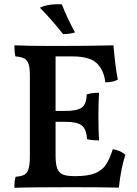

<svg xmlns="http://www.w3.org/2000/svg" viewBox="-20 -896 654 919"><path d="M580 -155Q558 -87 549 2Q459 0 322 0Q123 0 49 3Q49 -34 55 -50Q83 -52 97 -60Q111 -68 117 -89Q123 -110 123 -152V-533Q123 -570 117 -589Q111 -608 96.5 -616Q82 -624 54 -626Q49 -644 49 -679Q117 -676 245 -676Q406 -676 523 -679Q533 -566 544 -515Q522 -502 484 -502Q478 -559 444 -592.5Q410 -626 327 -626H246V-365H292Q350 -365 372 -381.5Q394 -398 395 -444Q419 -452 454 -452Q451 -403 451 -341Q451 -274 454 -224Q417 -224 397 -230Q393 -279 371 -296Q349 -313 292 -313H246V-153Q246 -112 253.5 -91Q261 -70 279.5 -61.5Q298 -53 334 -53H343Q402 -53 435.5 -67Q469 -81 486.5 -107Q504 -133 520 -182Q559 -175 580 -155ZM171 -859Q190 -869 218.5 -873Q247 -877 276 -875Q303 -806 339 -741Q316 -733 282 -733Q223 -807 171 -859Z"/></svg>

Font: Vollkorn SC SemiBold
Style: Regular
Weight: 600
Designer: Friedrich Althausen
Foundry: Friedrich Althausen
Version: Version 4.015